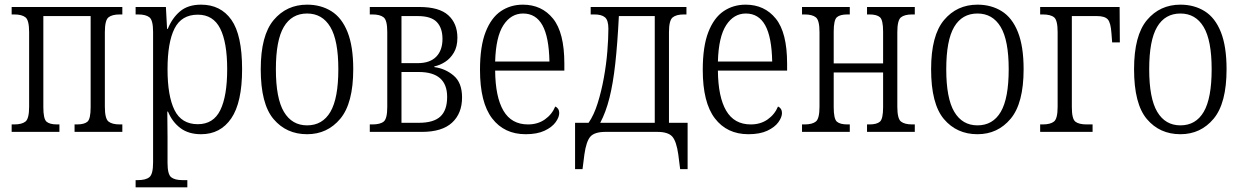

<svg xmlns="http://www.w3.org/2000/svg" viewBox="-20 -566 5325 824"><path d="M30 0V-32H41Q74 -32 89.5 -44.5Q105 -57 105 -108V-428Q105 -479 89.5 -491.5Q74 -504 41 -504H30V-536H505V-504H494Q461 -504 445.5 -491.5Q430 -479 430 -428V-108Q430 -57 445.5 -44.5Q461 -32 494 -32H505V0H300V-32H310Q342 -32 355.5 -44Q369 -56 369 -106V-497H166V-106Q166 -56 179.5 -44Q193 -32 225 -32H235V0Z M562 238V207H572Q606 207 621.5 194Q637 181 637 131V-429Q637 -479 621.5 -491.5Q606 -504 573 -504H562V-536H692L697 -442H700Q719 -489 753 -517.5Q787 -546 843 -546Q927 -546 973 -481Q1019 -416 1019 -269Q1019 -126 972.5 -58Q926 10 843 10Q789 10 754 -16.5Q719 -43 701 -87H698Q699 -39 699 23V133Q699 182 714.5 194.5Q730 207 763 207H784V238ZM829 -33Q896 -33 925.5 -93.5Q955 -154 955 -269Q955 -384 925 -443.5Q895 -503 829 -503Q759 -503 729 -443.5Q699 -384 699 -269Q699 -154 729 -93.5Q759 -33 829 -33Z M1298 10Q1209 10 1154 -55Q1099 -120 1099 -269Q1099 -414 1154.5 -480Q1210 -546 1298 -546Q1357 -546 1402 -518Q1447 -490 1471.5 -428.5Q1496 -367 1496 -269Q1496 -123 1440.5 -56.5Q1385 10 1298 10ZM1298 -28Q1364 -28 1398 -86Q1432 -144 1432 -269Q1432 -393 1397.5 -450.5Q1363 -508 1298 -508Q1232 -508 1198 -450.5Q1164 -393 1164 -269Q1164 -144 1198.5 -86Q1233 -28 1298 -28Z M1567 0V-32H1578Q1612 -32 1627 -44.5Q1642 -57 1642 -107V-429Q1642 -479 1626.5 -491.5Q1611 -504 1578 -504H1567V-536H1780Q1865 -536 1904 -500.5Q1943 -465 1943 -404Q1943 -366 1928 -340.5Q1913 -315 1890.5 -300.5Q1868 -286 1844 -281V-278Q1891 -272 1927 -241.5Q1963 -211 1963 -148Q1963 -79 1920 -39.5Q1877 0 1791 0ZM1703 -295H1773Q1825 -295 1852 -322.5Q1879 -350 1879 -399Q1879 -446 1854.5 -471.5Q1830 -497 1773 -497H1703ZM1703 -39H1778Q1841 -39 1870 -66Q1899 -93 1899 -150Q1899 -257 1777 -257H1703Z M2236 10Q2144 10 2092 -58Q2040 -126 2040 -266Q2040 -367 2064 -428.5Q2088 -490 2129.5 -518Q2171 -546 2224 -546Q2305 -546 2353.5 -486Q2402 -426 2402 -293V-263H2105Q2106 -150 2140.5 -91Q2175 -32 2246 -32Q2288 -32 2318.5 -53.5Q2349 -75 2363 -109Q2380 -101 2380 -81Q2380 -63 2364.5 -41.5Q2349 -20 2317 -5Q2285 10 2236 10ZM2338 -302Q2336 -407 2308 -457.5Q2280 -508 2225 -508Q2173 -508 2140.5 -458Q2108 -408 2105 -302Z M2448 160V-39H2506Q2529 -72 2545 -123Q2561 -174 2571.5 -232Q2582 -290 2586.5 -345.5Q2591 -401 2591 -443Q2591 -479 2576.5 -491.5Q2562 -504 2531 -504H2515V-536H2926V-504H2915Q2882 -504 2866.5 -491Q2851 -478 2851 -428V-39H2931V160H2899L2891 97Q2883 40 2865 20Q2847 0 2801 0H2579Q2532 0 2514 20Q2496 40 2488 97L2480 160ZM2556 -39H2790V-497H2636Q2630 -378 2620.5 -292.5Q2611 -207 2595.5 -145.5Q2580 -84 2556 -39Z M3192 10Q3100 10 3048 -58Q2996 -126 2996 -266Q2996 -367 3020 -428.5Q3044 -490 3085.5 -518Q3127 -546 3180 -546Q3261 -546 3309.5 -486Q3358 -426 3358 -293V-263H3061Q3062 -150 3096.5 -91Q3131 -32 3202 -32Q3244 -32 3274.5 -53.5Q3305 -75 3319 -109Q3336 -101 3336 -81Q3336 -63 3320.5 -41.5Q3305 -20 3273 -5Q3241 10 3192 10ZM3294 -302Q3292 -407 3264 -457.5Q3236 -508 3181 -508Q3129 -508 3096.5 -458Q3064 -408 3061 -302Z M3422 0V-32H3433Q3466 -32 3481.5 -44.5Q3497 -57 3497 -108V-428Q3497 -479 3481.5 -491.5Q3466 -504 3433 -504H3422V-536H3627V-504H3617Q3585 -504 3571.5 -492Q3558 -480 3558 -430V-294H3770V-430Q3770 -480 3756.5 -492Q3743 -504 3711 -504H3701V-536H3906V-504H3895Q3862 -504 3846.5 -491.5Q3831 -479 3831 -428V-108Q3831 -57 3846.5 -44.5Q3862 -32 3895 -32H3906V0H3701V-32H3711Q3743 -32 3756.5 -44Q3770 -56 3770 -106V-255H3558V-106Q3558 -56 3571.5 -44Q3585 -32 3617 -32H3627V0Z M4175 10Q4086 10 4031 -55Q3976 -120 3976 -269Q3976 -414 4031.5 -480Q4087 -546 4175 -546Q4234 -546 4279 -518Q4324 -490 4348.5 -428.5Q4373 -367 4373 -269Q4373 -123 4317.5 -56.5Q4262 10 4175 10ZM4175 -28Q4241 -28 4275 -86Q4309 -144 4309 -269Q4309 -393 4274.5 -450.5Q4240 -508 4175 -508Q4109 -508 4075 -450.5Q4041 -393 4041 -269Q4041 -144 4075.5 -86Q4110 -28 4175 -28Z M4444 0V-32H4455Q4488 -32 4503.5 -44.5Q4519 -57 4519 -108V-428Q4519 -479 4504 -491.5Q4489 -504 4455 -504H4444V-536H4785L4786 -384H4753L4750 -423Q4747 -469 4734 -483Q4721 -497 4688 -497H4580V-106Q4580 -56 4595 -44Q4610 -32 4644 -32H4669V0Z M5046 10Q4957 10 4902 -55Q4847 -120 4847 -269Q4847 -414 4902.5 -480Q4958 -546 5046 -546Q5105 -546 5150 -518Q5195 -490 5219.5 -428.5Q5244 -367 5244 -269Q5244 -123 5188.5 -56.5Q5133 10 5046 10ZM5046 -28Q5112 -28 5146 -86Q5180 -144 5180 -269Q5180 -393 5145.5 -450.5Q5111 -508 5046 -508Q4980 -508 4946 -450.5Q4912 -393 4912 -269Q4912 -144 4946.5 -86Q4981 -28 5046 -28Z"/></svg>

Font: Noto Serif Condensed Light
Style: Regular
Weight: 300
Width: 3
Designer: Monotype Design Team
Foundry: Monotype Imaging Inc.
Version: Version 2.013